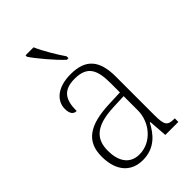

<svg xmlns="http://www.w3.org/2000/svg" viewBox="-232 -852 948 948"><g transform="rotate(-45 242.0 -378.0)"><path d="M267 -606H278V-619C252 -657 213 -721 194 -766H138V-756C161 -721 227 -642 267 -606ZM182 10C268 10 310 -46 337 -97H341L348 0H439V-25H435C388 -25 379 -38 379 -109V-377C379 -489 335 -543 230 -543C131 -543 88 -493 88 -442C88 -409 100 -393 122 -393C122 -470 146 -513 228 -513C319 -513 338 -460 338 -371V-307L262 -304C117 -299 50 -252 50 -147C50 -40 106 10 182 10ZM190 -22C121 -22 92 -76 92 -145C92 -225 134 -273 265 -278L338 -281V-181C338 -101 276 -22 190 -22Z"/></g></svg>

Font: Noto Serif Bengali SemiCondensed ExtraLight
Style: Regular
Weight: 200
Width: 4
Designer: Juan Bruce, Universal Thirst, Indian Type Foundry and the Monotype Design Team.
Foundry: Monotype Imaging Inc.
Version: Version 2.003